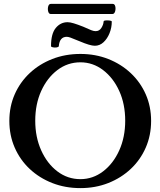

<svg xmlns="http://www.w3.org/2000/svg" viewBox="-20 -953 824 986"><path d="M393 13Q315 13 248.5 -13Q182 -39 132.5 -85.5Q83 -132 55.5 -195Q28 -258 28 -332Q28 -406 55.5 -468.5Q83 -531 132.5 -577.5Q182 -624 248.5 -650Q315 -676 393 -676Q470 -676 536 -650Q602 -624 651.5 -577.5Q701 -531 728.5 -468.5Q756 -406 756 -332Q756 -258 728.5 -195Q701 -132 651.5 -85.5Q602 -39 536 -13Q470 13 393 13ZM393 -33Q457 -33 509.5 -73Q562 -113 592.5 -181Q623 -249 623 -333Q623 -418 592.5 -485.5Q562 -553 509.5 -593Q457 -633 393 -633Q327 -633 274.5 -593Q222 -553 191.5 -485.5Q161 -418 161 -333Q161 -249 191.5 -181Q222 -113 274.5 -73Q327 -33 393 -33ZM467 -718Q443 -718 389 -741Q353 -756 341.5 -760Q330 -764 323 -764Q286 -764 282 -716Q281 -711 271 -709.5Q261 -708 251.5 -710Q242 -712 242 -716Q242 -780 266.5 -809.5Q291 -839 327 -839Q340 -839 359.5 -833Q379 -827 407 -816Q436 -803 448.5 -798Q461 -793 471 -793Q490 -793 500.5 -809.5Q511 -826 512 -842Q512 -847 522.5 -848Q533 -849 543.5 -847.5Q554 -846 554 -842Q554 -811 542.5 -782.5Q531 -754 511.5 -736Q492 -718 467 -718ZM241 -881Q231 -881 227.5 -894Q224 -907 227.5 -920Q231 -933 241 -933H559Q569 -933 572 -920Q575 -907 571 -894Q567 -881 557 -881Z"/></svg>

Font: Junicode SmExp
Style: Bold
Weight: 700
Width: 6
Designer: Peter S. Baker
Version: Version 2.205; ttfautohint (v1.8.4)